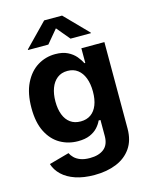

<svg xmlns="http://www.w3.org/2000/svg" viewBox="-141 -857 914 1162"><g transform="rotate(-15 316.0 -275.5)"><path d="M304.9 215.8Q236.7 215.8 186.1 198.6Q135.4 181.4 103.6 151.1Q71.8 120.8 59.8 81.8L185.6 47Q192.6 62.1 206.9 76.5Q221.2 90.9 245.1 100.2Q268.9 109.4 304.4 109.4Q360.3 109.4 392.4 83.7Q424.5 57.9 424.5 3.7V-96.7H413Q403.2 -74.7 384.7 -54.3Q366.1 -33.9 336.1 -20.8Q306 -7.7 261.7 -7.7Q200.3 -7.7 149.9 -36.6Q99.5 -65.5 69.6 -124.6Q39.7 -183.6 39.7 -273.8Q39.7 -366.2 70.2 -428.2Q100.6 -490.2 151.1 -521.5Q201.6 -552.7 262.1 -552.7Q308.3 -552.7 339.4 -537.2Q370.4 -521.8 389.8 -498.8Q409.1 -475.8 419.2 -454H425.1V-545.9H569.4V-4.6Q569.4 69.2 535.4 118.2Q501.4 167.2 441.8 191.5Q382.1 215.8 304.9 215.8ZM307.5 -119.1Q345.2 -119.1 371.3 -137.6Q397.5 -156.1 411.2 -191Q425 -225.9 425 -274.7Q425 -323.3 411.3 -359.3Q397.7 -395.4 371.5 -415.4Q345.4 -435.4 307.5 -435.4Q269.2 -435.4 243 -414.7Q216.7 -394 203.4 -357.9Q190 -321.7 190 -274.7Q190 -227.3 203.5 -192.2Q217 -157.1 243.2 -138.1Q269.4 -119.1 307.5 -119.1ZM237.8 -619.1H110.5V-622.7L251.3 -767.1H363.5L504.6 -622.7V-619.1H376.9L307.5 -702.2Z"/></g></svg>

Font: Inter Variable LoSnoCo
Style: Regular
Weight: 400
Designer: Rasmus Andersson
Foundry: rsms
Version: Version 4.000;git-a52131595; featfreeze: case,dlig,ss01,ss02